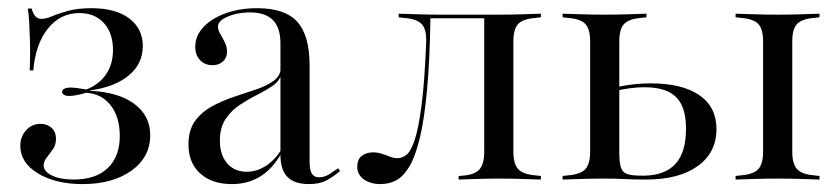

<svg xmlns="http://www.w3.org/2000/svg" viewBox="-20 -447 2086 478"><path d="M185.5 11.3Q118.5 11.3 74.6 -15.3Q30.6 -41.9 30.6 -83.9Q30.6 -107.3 45.2 -123Q59.7 -138.7 80.6 -138.7Q97.6 -138.7 108.5 -128.6Q119.4 -118.5 119.4 -101.6Q119.4 -86.3 111.7 -75.4Q104 -64.5 96.4 -54.8Q88.7 -45.2 88.7 -34.7Q88.7 -20.2 109.3 -10.1Q129.8 0 162.9 0Q218.5 0 248.4 -28.6Q278.2 -57.3 278.2 -108.9Q278.2 -155.6 255.6 -184.7Q233.1 -213.7 194.4 -216.1Q181.5 -212.1 170.6 -210.1Q159.7 -208.1 152.4 -208.1Q144.4 -208.1 139.5 -210.9Q134.7 -213.7 134.7 -218.5Q134.7 -223.4 140.3 -226.2Q146 -229 155.6 -229Q162.1 -229 171.8 -227.8Q181.5 -226.6 195.2 -224.2Q227.4 -237.1 244.4 -262.5Q261.3 -287.9 261.3 -322.6Q261.3 -364.5 238.7 -389.5Q216.1 -414.5 177.4 -414.5Q130.6 -414.5 99.6 -376.2Q68.5 -337.9 62.9 -271.8H54Q55.6 -310.5 54.8 -339.5Q54 -368.5 52.8 -389.9Q51.6 -411.3 49.2 -425.8H58.9Q62.1 -412.9 68.1 -406.5Q74.2 -400 83.1 -400Q94.4 -400 110.5 -406.9Q126.6 -413.7 150.4 -420.2Q174.2 -426.6 208.1 -426.6Q267.7 -426.6 301.6 -401.2Q335.5 -375.8 335.5 -332.3Q335.5 -288.7 301.2 -259.7Q266.9 -230.6 204 -221.8V-221Q275 -217.7 314.5 -188.3Q354 -158.9 354 -110.5Q354 -55.6 307.3 -22.2Q260.5 11.3 185.5 11.3Z M678.2 -206.5V-338.7Q678.2 -378.2 659.3 -397.2Q640.3 -416.1 602.4 -416.1Q571 -416.1 546.8 -405.6Q522.6 -395.2 522.6 -380.6Q522.6 -372.6 528.2 -362.9Q533.9 -353.2 539.5 -341.9Q545.2 -330.6 545.2 -317.7Q545.2 -303.2 535.1 -294Q525 -284.7 508.9 -284.7Q490.3 -284.7 478.2 -297.2Q466.1 -309.7 466.1 -330.6Q466.1 -358.1 486.7 -379.8Q507.3 -401.6 542.3 -414.1Q577.4 -426.6 620.2 -426.6Q689.5 -426.6 720.2 -392.7Q750.8 -358.9 750.8 -283.1V-206.5ZM557.3 11.3Q507.3 11.3 478.2 -15.3Q449.2 -41.9 449.2 -87.1Q449.2 -123.4 465.7 -146Q482.3 -168.5 508.5 -182.7Q534.7 -196.8 564.1 -206.5Q593.5 -216.1 619.4 -225Q645.2 -233.9 662.1 -246.4Q679 -258.9 679 -279L679.8 -261.3Q675.8 -245.2 658.9 -233.5Q641.9 -221.8 620.2 -210.9Q598.4 -200 577 -185.9Q555.6 -171.8 541.5 -150.4Q527.4 -129 527.4 -96.8Q527.4 -61.3 545.6 -40.3Q563.7 -19.4 594.4 -19.4Q619.4 -19.4 642.3 -34.3Q665.3 -49.2 681.5 -76.6V-66.9Q658.1 -25.8 627.4 -7.3Q596.8 11.3 557.3 11.3ZM750.8 -43.5Q750.8 -23.4 756.5 -14.5Q762.1 -5.6 774.2 -5.6Q787.9 -5.6 800.4 -13.7Q812.9 -21.8 821.8 -28.2L826.6 -21Q808.9 -6.5 792.3 2.4Q775.8 11.3 749.2 11.3Q712.9 11.3 695.6 -6.5Q678.2 -24.2 678.2 -61.3V-206.5H750.8Z M1221.8 -2.4Q1195.2 -2.4 1171.4 -1.6Q1147.6 -0.8 1121.8 0V-8.9L1132.3 -9.7Q1162.1 -12.1 1173.8 -25.4Q1185.5 -38.7 1185.5 -69.4V-206.5H1258.1V-69.4Q1258.1 -38.7 1270.2 -25.8Q1282.3 -12.9 1312.9 -10.5L1326.6 -8.9V0Q1300 -0.8 1275.4 -1.6Q1250.8 -2.4 1221.8 -2.4ZM927.4 11.3Q902.4 11.3 885.9 -0.4Q869.4 -12.1 869.4 -32.3Q869.4 -50 880.6 -58.9Q891.9 -67.7 908.9 -67.7Q919.4 -67.7 929.8 -64.5Q940.3 -61.3 950 -57.3Q959.7 -53.2 970.2 -53.2Q980.6 -53.2 991.5 -61.3Q1002.4 -69.4 1012.1 -97.6Q1021.8 -125.8 1029.4 -184.3Q1037.1 -242.7 1041.1 -343.5Q1041.9 -375 1029.4 -387.5Q1016.9 -400 986.3 -402.4L972.6 -404V-412.9Q999.2 -412.1 1024.2 -411.3Q1049.2 -410.5 1077.4 -410.5H1221.8Q1250.8 -410.5 1275.4 -411.3Q1300 -412.1 1326.6 -412.9V-404L1312.9 -402.4Q1282.3 -400 1270.2 -387.5Q1258.1 -375 1258.1 -343.5V-206.5H1185.5V-404L1188.7 -401.6H1047.6L1051.6 -403.2Q1050 -296 1043.1 -222.6Q1036.3 -149.2 1025 -102.8Q1013.7 -56.5 998.8 -31.9Q983.9 -7.3 966.1 2Q948.4 11.3 927.4 11.3Z M1879.8 -206.5V-343.5Q1879.8 -375 1867.7 -387.5Q1855.6 -400 1825 -402.4L1811.3 -404V-412.9Q1837.9 -412.1 1862.9 -411.3Q1887.9 -410.5 1916.1 -410.5Q1944.4 -410.5 1969 -411.3Q1993.5 -412.1 2020.2 -412.9V-404L2006.5 -402.4Q1976.6 -400 1964.5 -387.5Q1952.4 -375 1952.4 -343.5V-206.5ZM1916.1 -2.4Q1887.9 -2.4 1862.9 -1.6Q1837.9 -0.8 1811.3 0V-8.9L1825 -10.5Q1855.6 -12.9 1867.7 -25.8Q1879.8 -38.7 1879.8 -69.4V-206.5H1952.4V-69.4Q1952.4 -38.7 1964.5 -25.8Q1976.6 -12.9 2006.5 -10.5L2020.2 -8.9V0Q1993.5 -0.8 1969 -1.6Q1944.4 -2.4 1916.1 -2.4ZM1449.2 -206.5V-343.5Q1449.2 -375 1437.1 -387.5Q1425 -400 1394.4 -402.4L1380.6 -404V-412.9Q1407.3 -412.1 1431.9 -411.3Q1456.5 -410.5 1485.5 -410.5Q1513.7 -410.5 1538.3 -411.3Q1562.9 -412.1 1589.5 -412.9V-404L1575.8 -402.4Q1546 -400 1533.9 -387.5Q1521.8 -375 1521.8 -343.5V-206.5ZM1485.5 -2.4Q1456.5 -2.4 1431.9 -1.6Q1407.3 -0.8 1380.6 0V-8.9L1394.4 -10.5Q1425 -12.9 1437.1 -25.8Q1449.2 -38.7 1449.2 -69.4V-206.5H1521.8V-67.7Q1521.8 -42.7 1525.8 -30.2Q1529.8 -17.7 1541.5 -13.7Q1553.2 -9.7 1577.4 -9.7H1583.9Q1635.5 -10.5 1661.7 -39.1Q1687.9 -67.7 1687.9 -126.6Q1687.9 -180.6 1663.3 -205.2Q1638.7 -229.8 1584.7 -229.8Q1566.9 -229.8 1549.2 -227.4Q1531.5 -225 1513.7 -221V-229.8Q1535.5 -234.7 1557.3 -237.1Q1579 -239.5 1599.2 -239.5Q1678.2 -239.5 1721 -210.1Q1763.7 -180.6 1763.7 -125.8Q1763.7 -66.9 1716.9 -33.5Q1670.2 0 1588.7 0Q1558.1 0 1535.9 -1.2Q1513.7 -2.4 1485.5 -2.4Z"/></svg>

Font: Playfair 144pt SemiCondensed Light
Style: Regular
Weight: 300
Width: 4
Designer: Claus Eggers Sørensen
Foundry: Claus Eggers Sørensen
Version: Version 2.203